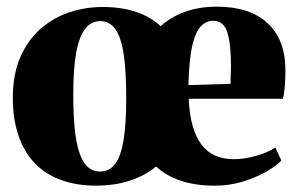

<svg xmlns="http://www.w3.org/2000/svg" viewBox="-20 -560 916 591"><path d="M276.5 11.5Q216 11.5 168.2 -5.8Q120.5 -23 87.5 -57.2Q54.5 -91.5 37 -142.2Q19.5 -193 19.5 -259Q19.5 -330.5 42.2 -383.2Q65 -436 104 -470.5Q143 -505 192.8 -521.8Q242.5 -538.5 296.5 -538.5Q353 -538.5 397.8 -523.8Q442.5 -509 474.5 -479.5Q507.5 -509 551.2 -524.2Q595 -539.5 647 -539.5Q747.5 -539.5 802.2 -490Q857 -440.5 858.5 -348.5Q858.5 -314.5 856.5 -291.8Q854.5 -269 850.5 -256H561Q563 -207.5 573 -172.5Q583 -137.5 600.2 -114.8Q617.5 -92 642.5 -81Q667.5 -70 700.5 -70Q732 -70 769 -80.5Q806 -91 827.5 -106L846 -66Q832 -50.5 800.8 -32.2Q769.5 -14 728 -1.2Q686.5 11.5 641.5 11.5Q581 11.5 536 -3.8Q491 -19 460.5 -47.5Q442 -32.5 420.8 -21.2Q399.5 -10 376 -2.8Q352.5 4.5 327.5 8Q302.5 11.5 276.5 11.5ZM205.5 -271Q205.5 -211 209.8 -166.2Q214 -121.5 223.8 -91.8Q233.5 -62 249.2 -47Q265 -32 288.5 -32Q316.5 -32 334.2 -55.2Q352 -78.5 360.2 -128Q368.5 -177.5 368.5 -255Q368.5 -313.5 364.8 -358.2Q361 -403 352 -433.5Q343 -464 327.2 -479.5Q311.5 -495 288 -495Q260.5 -495 242 -471Q223.5 -447 214.5 -397.5Q205.5 -348 205.5 -271ZM560 -298 689.5 -302Q690 -315.5 690.2 -328.5Q690.5 -341.5 691 -355Q691 -423.5 680 -459.8Q669 -496 635.5 -496Q615.5 -496 599 -479.8Q582.5 -463.5 572.2 -420.8Q562 -378 560 -298Z"/></svg>

Font: Merriweather 96pt Black
Style: Regular
Weight: 900
Version: Version 2.100